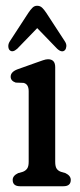

<svg xmlns="http://www.w3.org/2000/svg" viewBox="-20 -646 277 666"><path d="M171.5 -413V-85Q171.5 -68.5 176.5 -61Q181.5 -53.5 191.5 -50L207 -45.5Q225.5 -36.5 225.5 -22Q225.5 0 200 0H49.5Q24 0 24 -22Q24 -36.5 43 -45.5L59 -50Q68.5 -53.5 74 -61Q79.5 -68.5 79.5 -85V-329.5Q79.5 -354.5 61.5 -358.5L34.5 -359.5Q17 -365.5 17 -380Q17 -396.5 40.5 -405.5L105 -428.5Q119 -433.5 129.2 -437Q139.5 -440.5 146.5 -440.5Q171.5 -440.5 171.5 -413ZM39.9 -477Q23.1 -462 13 -472.5Q9 -477 8.8 -485.8Q8.6 -494.5 14.6 -503.5L78.1 -601Q85.8 -612.5 92.6 -619.2Q99.4 -626 108.7 -626Q119.1 -626 126.2 -619.2Q133.2 -612.5 140.8 -601L204.4 -503.5Q210.8 -494 210.2 -485.8Q209.6 -477.5 205.6 -472.5Q195.1 -461.5 178.2 -477L109.1 -548.5Z"/></svg>

Font: Fraunces 144pt SuperSoft
Style: Regular
Weight: 400
Version: Version 1.000;[b76b70a41]